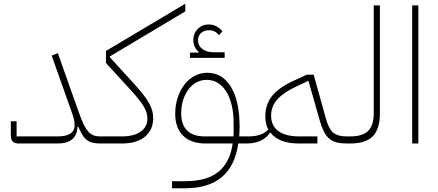

<svg xmlns="http://www.w3.org/2000/svg" viewBox="-20 -769 2349 1029"><path d="M79 0Q38 0 38 -42V-119H69V-38H288Q380 -38 380 -98Q380 -113 377 -127Q374 -141 364 -169L257 -471L290 -484L401 -171Q415 -131 427 -105.5Q439 -80 452 -65Q465 -50 480.5 -44Q496 -38 517 -38H531V-12L519 0Q495 0 477.5 -4Q460 -8 446.5 -18Q433 -28 422 -45.5Q411 -63 400 -89H395Q392 0 288 0Z M519 -26 531 -38H634Q698 -38 734 -63.5Q770 -89 770 -135Q770 -165 750.5 -198Q731 -231 682 -285L548 -431V-496L973 -749V-708L568 -466V-463L694 -325Q724 -292 744.5 -266.5Q765 -241 777.5 -218.5Q790 -196 795.5 -176.5Q801 -157 801 -136Q801 -73 757 -36.5Q713 0 634 0H519Z M902 202H972Q1089 202 1151 151.5Q1213 101 1227 0H1083Q1003 0 961 -42Q919 -84 919 -160Q919 -205 932 -245Q945 -285 967.5 -314.5Q990 -344 1021.5 -361.5Q1053 -379 1091 -379Q1172 -379 1218 -303Q1264 -227 1264 -91Q1264 -77 1263.5 -64Q1263 -51 1262 -38H1313V-12L1301 0H1257Q1223 240 972 240H902ZM951 -162Q951 -101 983 -69.5Q1015 -38 1077 -38H1231Q1232 -44 1232 -50.5Q1232 -57 1232 -64V-111Q1232 -162 1222 -204.5Q1212 -247 1193.5 -277Q1175 -307 1148.5 -324Q1122 -341 1088 -341Q1058 -341 1033 -327.5Q1008 -314 990 -290Q972 -266 961.5 -233Q951 -200 951 -162ZM998 -487H1044L1045 -490Q1016 -517 1016 -555Q1016 -590 1040 -614Q1064 -638 1099 -638Q1120 -638 1139.5 -628Q1159 -618 1172 -601L1153 -580Q1134 -607 1099 -607Q1074 -607 1057.5 -592Q1041 -577 1041 -554Q1041 -525 1064 -507Q1087 -489 1123 -489H1184V-459H998Z M1301 -26 1313 -38Q1384 -38 1418 -75Q1402 -104 1402 -147Q1402 -207 1436.5 -252.5Q1471 -298 1551 -335L1625 -369H1661L1726 -136Q1741 -80 1765 -59Q1789 -38 1836 -38H1848V-12L1836 0Q1806 0 1783.5 -6Q1761 -12 1744.5 -26Q1728 -40 1716 -63.5Q1704 -87 1694 -122L1633 -336L1567 -305Q1499 -273 1466 -236Q1433 -199 1433 -149Q1433 -95 1472 -66.5Q1511 -38 1584 -38H1681V0H1582Q1474 0 1430 -58H1427Q1409 -30 1377 -15Q1345 0 1301 0Z M1836 -26 1848 -38H1858Q1923 -38 1953 -67.5Q1983 -97 1983 -160V-740H2016V-160Q2016 -78 1978 -39Q1940 0 1858 0H1836Z M2189 -740H2222V0H2189Z"/></svg>

Font: IBM Plex Sans Arabic ExtLt
Style: Regular
Weight: 200
Designer: Mike Abbink, Paul van der Laan, Pieter van Rosmalen, Wael Morcos, Khajak Apelian
Foundry: Bold Monday
Version: Version 1.2